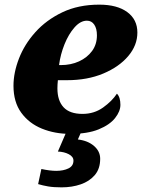

<svg xmlns="http://www.w3.org/2000/svg" viewBox="-20 -566 611 826"><path d="M282 10Q216 10 160.5 -12.5Q105 -35 71.5 -81Q38 -127 38 -197Q38 -253 61.5 -314Q85 -375 132 -427.5Q179 -480 248 -513Q317 -546 407 -546Q484 -546 527.5 -514Q571 -482 571 -426Q571 -371 531.5 -324.5Q492 -278 424 -249.5Q356 -221 268 -221H229Q228 -212 227.5 -202.5Q227 -193 227 -186Q227 -133 253.5 -104.5Q280 -76 335 -76Q385 -76 423.5 -103.5Q462 -131 483 -163Q498 -148 498 -115Q498 -87 475 -58Q452 -29 404.5 -9.5Q357 10 282 10ZM242 -286Q285 -286 320 -302Q355 -318 376 -346.5Q397 -375 397 -414Q397 -443 385.5 -460Q374 -477 354 -477Q326 -477 300.5 -448Q275 -419 257.5 -375.5Q240 -332 234 -286ZM245 240Q210 240 187 236Q164 232 144 226L158 161Q195 169 222 169Q253 169 274.5 158.5Q296 148 296 125Q296 108 276 97.5Q256 87 229 86L270 -9H334L315 34Q358 39 384.5 62Q411 85 411 117Q411 160 388 187Q365 214 327.5 227Q290 240 245 240Z"/></svg>

Font: Noto Serif Black
Style: Italic
Weight: 900
Italic angle: -12°
Designer: Monotype Design Team
Foundry: Monotype Imaging Inc.
Version: Version 2.013